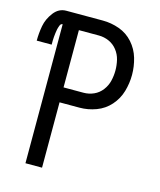

<svg xmlns="http://www.w3.org/2000/svg" viewBox="-133 -815 743 894"><g transform="rotate(15 239.0 -367.5)"><path d="M75 0V-670Q66 -670 62 -659.5Q58 -649 56 -640Q54 -631 53 -621.5Q52 -612 51 -603L50 -584Q50 -574 50 -565H-22Q-22 -601 -15.5 -636.5Q-9 -672 15 -703.5Q39 -735 75 -735H251Q292 -735 331 -721Q370 -707 397.5 -676Q425 -645 436.5 -605.5Q448 -566 448 -525.5Q448 -485 436.5 -445.5Q425 -406 397.5 -375Q370 -344 331 -329.5Q292 -315 251 -315H155V0ZM251 -387Q277 -387 300.5 -397.5Q324 -408 340 -429Q356 -450 362 -475Q368 -500 368 -525.5Q368 -551 362 -576Q356 -601 340 -621.5Q324 -642 300.5 -652.5Q277 -663 251 -663H155V-387Z"/></g></svg>

Font: Iosevka SS01
Style: Regular
Weight: 400
Monospace: yes
Designer: Belleve Invis
Foundry: Belleve Invis
Version: 2.3.3; ttfautohint (v1.8.3)